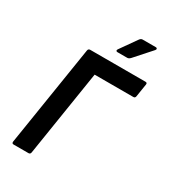

<svg xmlns="http://www.w3.org/2000/svg" viewBox="-204 -945 924 1045"><g transform="rotate(30 257.5 -423.0)"><path d="M54 0Q43 0 44 -12L144 -643Q146 -655 158 -655H505Q517 -655 515 -643L502 -561Q500 -550 489 -550H246L161 -12Q159 0 148 0ZM292 -718Q286 -718 284 -722Q282 -726 286 -732L358 -834Q366 -846 377 -846H460Q466 -846 468 -841.5Q470 -837 465 -831L374 -729Q364 -718 354 -718Z"/></g></svg>

Font: Sofia Sans
Style: Bold Italic
Weight: 700
Italic angle: -9°
Designer: Botio Nikoltchev, Ani Petrova
Foundry: lettersoup
Version: Version 4.101; ttfautohint (v1.8.4.7-5d5b)